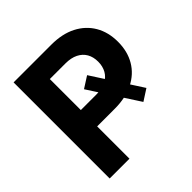

<svg xmlns="http://www.w3.org/2000/svg" viewBox="-191 -878 1028 1028"><g transform="rotate(-45 323.0 -364.0)"><path d="M368.2 -476.6 544.4 -203.6 480 -162.1 303.2 -435.1ZM62.5 0V-727.5H348.1Q430.7 -727.5 489.5 -697.3Q548.3 -667 580.1 -612.8Q611.8 -558.6 611.8 -485.8Q611.8 -413.1 579.8 -358.9Q547.9 -304.7 488 -274.7Q428.2 -244.6 345.7 -244.6H152.3V-368.2H330.6Q373 -368.2 402.3 -382.8Q431.6 -397.5 446.5 -424.1Q461.4 -450.7 461.4 -485.8Q461.4 -521.5 446.5 -547.6Q431.6 -573.7 402.3 -588.4Q373 -603 330.6 -603H212.4V0Z"/></g></svg>

Font: Inter 24pt
Style: Bold
Weight: 700
Designer: Rasmus Andersson
Foundry: rsms
Version: Version 4.001;git-66647c0bb